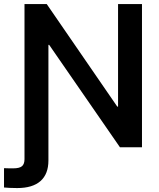

<svg xmlns="http://www.w3.org/2000/svg" viewBox="-56 -748 809 975"><path d="M-35.6 204.1V106Q-26.9 106.4 -13.4 106.7Q0 106.9 10.7 106.9Q43 106.9 55.7 95.9Q68.4 85 68.4 60.5V-61H189.9V66.9Q189.9 135.7 149.7 171.4Q109.4 207 31.2 207Q10.3 207 -6.8 206.1Q-23.9 205.1 -35.6 204.1ZM665 -727.5V0H553.2L193.8 -520H189.9V0H68.4V-727.5H181.2L539.6 -206.5H543.5V-727.5Z"/></svg>

Font: Inter Cardless Tabular Medium
Style: Regular
Weight: 500
Designer: Rasmus Andersson
Foundry: rsms
Version: Version 4.000;git-4fc901f